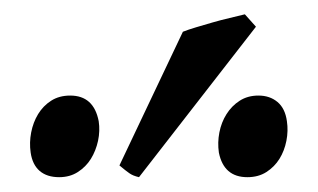

<svg xmlns="http://www.w3.org/2000/svg" viewBox="-20 -772 435 263"><path d="M115.2 -606Q117.2 -592.8 114.3 -579.1Q111.3 -565.4 104.5 -554.4Q97.7 -543.5 86.7 -536.4Q75.7 -529.3 61 -529.3Q44.4 -529.3 34.4 -537.8Q24.4 -546.4 22 -563Q20 -576.7 22.7 -590.6Q25.4 -604.5 32.2 -615.7Q39.1 -627 50 -634Q61 -641.1 76.2 -641.1Q108.4 -641.1 115.2 -606ZM170.4 -529.3Q162.1 -531.2 157.2 -534.7Q152.3 -538.1 143.6 -545.4L230.5 -728.5Q237.8 -731.4 248.5 -734.6Q259.3 -737.8 271 -741.2Q282.7 -744.6 294.4 -747.3Q306.2 -750 315.4 -752.4L330.6 -735.4ZM373 -606Q375 -592.8 372.3 -579.1Q369.6 -565.4 362.8 -554.4Q356 -543.5 345 -536.4Q334 -529.3 318.8 -529.3Q286.6 -529.3 279.8 -563Q277.8 -576.7 280.5 -590.6Q283.2 -604.5 290.3 -615.7Q297.4 -627 308.3 -634Q319.3 -641.1 334 -641.1Q349.6 -641.1 360.1 -632.3Q370.6 -623.5 373 -606Z"/></svg>

Font: Gentium Plus
Style: Regular
Weight: 400
Designer: J. Victor Gaultney, Annie Olsen, Iska Routamaa
Foundry: SIL International
Version: Version 1.510